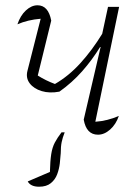

<svg xmlns="http://www.w3.org/2000/svg" viewBox="-20 -505 530 727"><path d="M205 -158Q168 -151 138 -160Q108 -169 92.5 -189.5Q77 -210 84 -237L134 -434Q85 -430 46 -413Q57 -446 78 -465.5Q99 -485 122 -485Q163 -485 174 -427L123 -219Q153 -200 188 -187Q240 -217 284.5 -266Q329 -315 367 -377L389 -479H431L341 -44Q386 -47 430 -66Q419 -34 397 -14.5Q375 5 351 5Q307 5 297 -52L361 -327H359Q329 -278 291 -235Q253 -192 205 -158ZM128 202Q96 202 85 182L169 146Q170 104 174 78.5Q178 53 187.5 35Q197 17 213 -4H225Q217 16 213.5 33Q210 50 210 75Q209 92 206.5 113.5Q204 135 196.5 155Q189 175 172.5 188.5Q156 202 128 202Z"/></svg>

Font: Piazzolla ExtraLight
Style: Italic
Weight: 200
Italic angle: -11.3°
Designer: Juan Pablo del Peral
Foundry: Huerta Tipografica
Version: Version 1.330